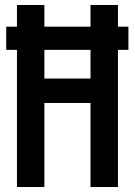

<svg xmlns="http://www.w3.org/2000/svg" viewBox="-20 -750 540 770"><path d="M5 -550V-643H495V-550ZM48 0V-730H158V-435H343V-730H453V0H343V-337H158V0Z"/></svg>

Font: M PLUS Code Latin Medium
Style: Regular
Weight: 500
Designer: Coji Morishita
Foundry: UNDERFOREST DESIGN
Version: Version 1.002; ttfautohint (v1.8.3)